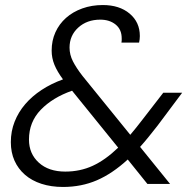

<svg xmlns="http://www.w3.org/2000/svg" viewBox="-20 -730 767 762"><path d="M462 -561Q463 -566 463 -569.5Q463 -573 463 -578Q463 -613 439 -632.5Q415 -652 378 -652Q325 -652 290.5 -620.5Q256 -589 256 -541Q256 -513 269.5 -486.5Q283 -460 308 -428L497 -195Q520 -222 546 -256L628 -362H703L605 -231Q587 -208 570 -187Q553 -166 536 -147L655 0H565L487 -97Q426 -41 364.5 -14.5Q303 12 230 12Q183 12 144.5 -0.5Q106 -13 79 -36.5Q52 -60 37.5 -92.5Q23 -125 23 -166Q23 -209 38 -247Q53 -285 80 -316.5Q107 -348 145 -373Q183 -398 230 -415Q207 -446 196 -473Q185 -500 185 -529Q185 -569 200 -602Q215 -635 242 -659Q269 -683 306.5 -696.5Q344 -710 388 -710Q454 -710 494.5 -676Q535 -642 535 -587Q535 -574 532 -561ZM239 -49Q298 -49 348 -72Q398 -95 449 -144L266 -370Q189 -343 142 -294.5Q95 -246 95 -176Q95 -120 134 -84.5Q173 -49 239 -49Z"/></svg>

Font: SVN-Poppins Light
Style: Italic
Weight: 300
Italic angle: -10°
Designer: Ninad Kale (Devanagari), Jonny Pinhorn (Latin)
Foundry: Indian Type Foundry
Version: Version 3.002 2017; ttfautohint (v1.8.3)